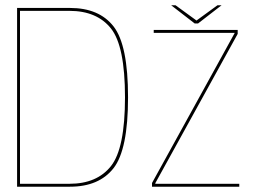

<svg xmlns="http://www.w3.org/2000/svg" viewBox="-20 -705 977 725"><path d="M44.5 0H244Q354 0 408.8 -70Q463.5 -140 463.5 -337.5Q463.5 -535 409 -605Q354.5 -675 244 -675H44.5ZM55.5 -11V-664H242Q346 -664 399 -597.5Q452 -531 452 -337.5Q452 -144.5 399 -77.8Q346 -11 242 -11ZM554 0H883.5V-11H566.5V-13.5L877.5 -577V-592H560.5V-581H866V-580L554 -14ZM715 -616.5H728L816.5 -685H801L722 -627.5L643 -685H626.5Z"/></svg>

Font: Anybody Thin
Style: Regular
Weight: 100
Designer: Tyler Finck
Foundry: Etcetera Type Company
Version: Version 1.114;gftools[0.9.25]